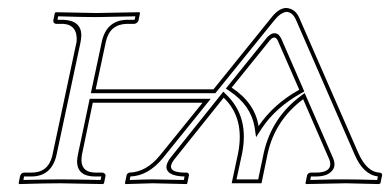

<svg xmlns="http://www.w3.org/2000/svg" viewBox="-20 -462 986 484"><path d="M564 0 580.1 -75.2Q597.7 -164.1 543.9 -215.8L418.5 -59.1Q395.5 -27.8 443.8 -26.9H451.7Q456.1 -25.4 456.5 -21L452.1 0L450.7 2Q450.2 2 365.2 0Q365.2 0 296.4 2L294.9 0L299.3 -21Q301.3 -25.9 306.6 -26.9Q348.6 -28.3 382.8 -69.8L490.7 -203.1H213.9L186.5 -71.8Q179.2 -27.8 219.7 -26.9H238.8Q246.1 -24.9 246.1 -19L242.2 0L239.7 2Q238.8 2 131.8 0Q96.7 0 28.8 2L26.9 0L30.8 -19Q33.7 -26.4 40.5 -26.9H59.6Q100.6 -26.9 111.3 -67.4Q111.8 -70.3 112.3 -71.8L173.3 -357.9Q175.8 -399.4 139.2 -401.9H120.6Q113.8 -403.8 114.3 -410.2L118.2 -429.2L120.6 -431.2Q121.6 -431.2 223.1 -429.2L331.5 -431.2L333 -429.2L329.1 -410.2Q326.2 -402.8 318.4 -401.9H299.3Q256.8 -400.4 247.1 -357.9L221.2 -236.8H518.1L663.6 -417Q682.6 -441.9 702.1 -441.9Q724.6 -439.9 734.4 -417L883.3 -76.2Q904.8 -27.8 937.5 -26.9Q943.4 -25.4 943.4 -21L939 0L935.5 2Q934.6 2 852.1 0L751.5 2L750 0L754.4 -21Q756.8 -25.9 762.7 -26.9H775.9Q814.5 -26.9 812.5 -50.8Q812 -55.2 810.5 -59.1L744.1 -211.9Q673.3 -158.7 654.8 -75.2L639.2 0ZM564 -241.2Q622.6 -202.6 631.8 -144Q669.4 -199.7 734.4 -235.8L679.7 -360.8Q672.4 -374 660.6 -360.8ZM576.2 -9.8H630.9L645 -77.1Q665 -165.5 738.3 -220.2L748 -227.5L819.8 -63Q830.6 -37.1 807.1 -23.4Q804.2 -22 801.8 -21Q790.5 -17.1 775.9 -17.1H763.7L762.2 -8.3Q828.1 -10.3 852.1 -9.8Q878.9 -9.8 930.7 -8.3L932.6 -17.1Q895.5 -22 874 -72.3L725.6 -413.1Q716.8 -431.6 702.1 -432.1Q687 -430.2 671.4 -410.6L522.9 -227.1H209L237.3 -359.9Q250 -410.6 299.3 -412.1H318.4H319.3L321.3 -420.9Q256.3 -419.4 223.1 -418.9Q191.4 -418.9 126.5 -420.9L125 -412.1H139.2Q184.1 -410.6 185.1 -373.5Q184.6 -365.2 183.1 -356L122.1 -69.8Q109.4 -17.6 59.6 -17.1Q56.6 -17.1 50.3 -17.1Q43.5 -17.1 40.5 -17.1L39.1 -8.3Q102.1 -9.8 131.8 -9.8Q167 -9.8 233.4 -8.3L235.4 -17.1H219.7Q176.3 -17.1 174.3 -52.7Q174.3 -54.7 174.3 -56.2Q174.8 -64.9 176.8 -74.2L206.1 -212.9H511.2L390.6 -63.5Q353.5 -18.6 308.6 -17.1L307.1 -8.3Q349.1 -9.8 365.2 -9.8Q382.8 -9.8 443.4 -8.3L445.3 -17.1H443.8Q399.9 -18.6 399.4 -41.5Q400.4 -52.7 410.6 -65.4L543 -231L550.8 -223.1Q609.4 -166.5 589.8 -72.8ZM558.6 -232.4 549.3 -238.8 652.8 -367.2Q668.5 -384.3 681.6 -375Q686 -370.6 689 -364.7L747.1 -231.4L739.3 -227.1Q674.8 -190.9 640.1 -138.7L625.5 -116.2L621.6 -142.6Q611.8 -197.3 558.6 -232.4Z"/></svg>

Font: Linux Biolinum Outline O
Style: Italic
Weight: 400
Italic angle: -12°
Designer: Philipp H. Poll
Foundry: Philipp H. Poll
Version: Version 0.6.2